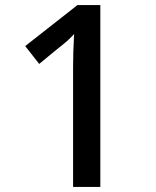

<svg xmlns="http://www.w3.org/2000/svg" viewBox="-20 -734 612 754"><path d="M267 0V-470Q267 -502 268 -533Q269 -564 271 -600Q260 -589 251 -580Q242 -571 234 -565Q211 -546 185.5 -525.5Q160 -505 134 -483L79 -553L284 -714H374V0Z"/></svg>

Font: Noto Naskh Arabic Medium
Style: Regular
Weight: 500
Designer: Monotype Design Team, David Williams, Mohamad Dakak and Nizar Qandah
Foundry: Monotype Imaging Inc.
Version: Version 2.016